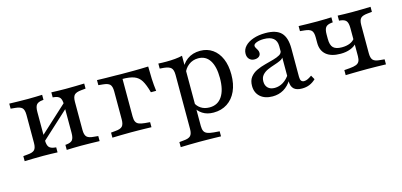

<svg xmlns="http://www.w3.org/2000/svg" viewBox="-58 -787 2790 1333"><g transform="rotate(-15 1336.5 -120.5)"><path d="M442.7 -2.4Q412.1 -2.4 388.3 -1.6Q364.5 -0.8 340.3 0V-36.3L349.2 -37.1Q380.6 -40.3 391.9 -55.2Q403.2 -70.2 403.2 -105.6V-206.5H481.5V-105.6Q481.5 -70.2 495.2 -56Q508.9 -41.9 544.4 -39.5L576.6 -36.3V0Q544.4 -0.8 513.7 -1.6Q483.1 -2.4 442.7 -2.4ZM171.8 -2.4Q131.5 -2.4 100.8 -1.6Q70.2 -0.8 37.9 0V-36.3L70.2 -39.5Q105.6 -41.9 119.4 -56Q133.1 -70.2 133.1 -105.6V-307.3Q133.1 -343.5 119.4 -357.3Q105.6 -371 70.2 -374.2L37.9 -377.4V-413.7Q70.2 -412.9 100.8 -412.1Q131.5 -411.3 171.8 -411.3Q202.4 -411.3 226.2 -412.1Q250 -412.9 274.2 -413.7V-377.4L265.3 -376.6Q234.7 -373.4 223 -358.5Q211.3 -343.5 211.3 -307.3V-105.6Q211.3 -70.2 223 -55.2Q234.7 -40.3 265.3 -37.1L274.2 -36.3V0Q250 -0.8 226.2 -1.6Q202.4 -2.4 171.8 -2.4ZM403.2 -206.5V-307.3Q403.2 -343.5 391.5 -358.5Q379.8 -373.4 349.2 -376.6L340.3 -377.4V-413.7Q364.5 -412.9 388.3 -412.1Q412.1 -411.3 442.7 -411.3Q483.1 -411.3 513.7 -412.1Q544.4 -412.9 576.6 -413.7V-377.4L544.4 -374.2Q508.9 -371 495.2 -357.3Q481.5 -343.5 481.5 -307.3V-206.5ZM164.5 -57.3V-100L444.4 -356.5L445.2 -314.5Z M763.7 -206.5V-307.3Q763.7 -343.5 750 -357.3Q736.3 -371 700.8 -374.2L668.5 -377.4V-413.7Q700.8 -412.9 731.5 -412.1Q762.1 -411.3 802.4 -411.3L841.9 -401.6V-206.5ZM802.4 -375.8V-411.3L839.5 -410.5H932.3Q958.1 -410.5 984.3 -411.3Q1010.5 -412.1 1036.3 -412.9Q1036.3 -366.9 1038.3 -323.4Q1040.3 -279.8 1046 -235.5H1008.1Q992.7 -292.7 974.2 -322.6Q955.6 -352.4 924.2 -364.1Q892.7 -375.8 839.5 -375.8ZM802.4 -2.4Q762.1 -2.4 731.5 -1.6Q700.8 -0.8 668.5 0V-36.3L700.8 -39.5Q736.3 -41.9 750 -56Q763.7 -70.2 763.7 -105.6V-206.5H841.9V-105.6Q841.9 -82.3 848.4 -68.5Q854.8 -54.8 870.2 -48.4Q885.5 -41.9 912.1 -39.5L949.2 -36.3V0Q925.8 -0.8 903.2 -1.2Q880.6 -1.6 856.5 -2Q832.3 -2.4 802.4 -2.4Z M1243.5 183.9Q1203.2 183.9 1172.2 184.7Q1141.1 185.5 1109.7 186.3V150L1141.1 146.8Q1176.6 144.4 1190.7 130.2Q1204.8 116.1 1204.8 80.6V-206.5H1282.3V80.6Q1282.3 104 1289.1 117.7Q1296 131.5 1312.9 137.9Q1329.8 144.4 1358.1 146.8L1399.2 150V186.3Q1375 185.5 1350.8 185.1Q1326.6 184.7 1300.8 184.3Q1275 183.9 1243.5 183.9ZM1412.1 -425Q1462.9 -425 1500.8 -398.4Q1538.7 -371.8 1559.3 -323.8Q1579.8 -275.8 1579.8 -210.5Q1579.8 -141.9 1556.9 -91.5Q1533.9 -41.1 1491.9 -13.7Q1450 13.7 1393.5 13.7Q1346.8 13.7 1314.5 -7.3Q1282.3 -28.2 1266.1 -62.9L1277.4 -88.7Q1287.9 -62.1 1313.7 -45.2Q1339.5 -28.2 1375.8 -28.2Q1433.9 -28.2 1465.3 -74.6Q1496.8 -121 1496.8 -207.3Q1496.8 -289.5 1468.1 -333.9Q1439.5 -378.2 1385.5 -378.2Q1346 -378.2 1316.5 -355.6Q1287.1 -333.1 1275 -296L1265.3 -320.2Q1279 -367.7 1318.1 -396.4Q1357.3 -425 1412.1 -425ZM1204.8 -206.5V-307.3Q1204.8 -343.5 1190.7 -357.7Q1176.6 -371.8 1140.3 -375.8L1109.7 -378.2V-414.5Q1124.2 -413.7 1137.5 -413.3Q1150.8 -412.9 1166.1 -412.9Q1200.8 -412.9 1230.2 -415.7Q1259.7 -418.5 1282.3 -424.2V-414.5V-206.5Z M1951.6 -206.5V-313.7Q1951.6 -351.6 1928.6 -370.6Q1905.6 -389.5 1860.5 -389.5Q1829 -389.5 1807.7 -381Q1786.3 -372.6 1786.3 -359.7Q1786.3 -352.4 1791.5 -344Q1796.8 -335.5 1802 -325.8Q1807.3 -316.1 1807.3 -304.8Q1807.3 -288.7 1795.2 -279Q1783.1 -269.4 1762.9 -269.4Q1740.3 -269.4 1726.2 -283.9Q1712.1 -298.4 1712.1 -322.6Q1712.1 -353.2 1733.9 -376.6Q1755.6 -400 1794 -413.3Q1832.3 -426.6 1881.5 -426.6Q1959.7 -426.6 1994.4 -390.7Q2029 -354.8 2029 -276.6V-206.5ZM1818.5 11.3Q1762.9 11.3 1730.2 -17.7Q1697.6 -46.8 1697.6 -96Q1697.6 -133.9 1715.7 -157.7Q1733.9 -181.5 1762.9 -195.2Q1791.9 -208.9 1824.6 -217.3Q1857.3 -225.8 1886.3 -233.9Q1915.3 -241.9 1933.9 -252.8Q1952.4 -263.7 1952.4 -283.9L1955.6 -238.7Q1949.2 -223.4 1929 -214.1Q1908.9 -204.8 1884.3 -197.2Q1859.7 -189.5 1835.9 -179Q1812.1 -168.5 1796.8 -150.8Q1781.5 -133.1 1781.5 -104.8Q1781.5 -75.8 1798.8 -58.9Q1816.1 -41.9 1847.6 -41.9Q1879.8 -41.9 1908.5 -59.7Q1937.1 -77.4 1958.9 -111.3V-71.8Q1933.1 -29.8 1898 -9.3Q1862.9 11.3 1818.5 11.3ZM2029 -72.6Q2029 -53.2 2035.9 -44Q2042.7 -34.7 2056.5 -34.7Q2070.2 -34.7 2083.9 -41.5Q2097.6 -48.4 2112.1 -58.9L2129 -29Q2108.1 -8.9 2083.9 1.2Q2059.7 11.3 2029 11.3Q1989.5 11.3 1970.6 -6.9Q1951.6 -25 1951.6 -62.9V-206.5H2029Z M2350.8 -152.4Q2283.1 -152.4 2247.6 -182.3Q2212.1 -212.1 2212.1 -267.7V-307.3Q2212.1 -343.5 2198.4 -357.3Q2184.7 -371 2149.2 -374.2L2117.7 -377.4V-413.7Q2149.2 -412.9 2179.8 -412.1Q2210.5 -411.3 2251.6 -411.3Q2281.5 -411.3 2305.2 -412.1Q2329 -412.9 2353.2 -413.7V-377.4L2344.4 -376.6Q2313.7 -373.4 2302 -358.5Q2290.3 -343.5 2290.3 -307.3V-275.8Q2290.3 -229.8 2309.3 -211.7Q2328.2 -193.5 2370.2 -193.5Q2404 -193.5 2428.2 -203.6Q2452.4 -213.7 2465.3 -232.3V-193.5Q2450.8 -175.8 2420.6 -164.1Q2390.3 -152.4 2350.8 -152.4ZM2500.8 -2.4Q2469.4 -2.4 2443.1 -2Q2416.9 -1.6 2393.5 -1.2Q2370.2 -0.8 2345.2 0V-36.3L2385.5 -39.5Q2414.5 -41.9 2431 -48.4Q2447.6 -54.8 2454.4 -68.5Q2461.3 -82.3 2461.3 -105.6V-307.3Q2461.3 -343.5 2449.6 -358.5Q2437.9 -373.4 2407.3 -376.6L2398.4 -377.4V-413.7Q2422.6 -412.9 2446.4 -412.1Q2470.2 -411.3 2500.8 -411.3Q2541.1 -411.3 2571.8 -412.1Q2602.4 -412.9 2634.7 -413.7V-377.4L2602.4 -374.2Q2566.9 -371 2553.2 -357.3Q2539.5 -343.5 2539.5 -307.3V-105.6Q2539.5 -70.2 2553.2 -56Q2566.9 -41.9 2602.4 -39.5L2634.7 -36.3V0Q2602.4 -0.8 2571.8 -1.6Q2541.1 -2.4 2500.8 -2.4Z"/></g></svg>

Font: Playfair 9pt
Style: Regular
Weight: 400
Designer: Claus Eggers Sørensen
Foundry: Claus Eggers Sørensen
Version: Version 2.203